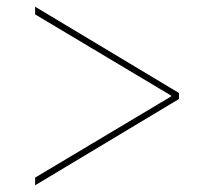

<svg xmlns="http://www.w3.org/2000/svg" viewBox="-20 -592 640 574"><path d="M85 -61 492 -304V-306L85 -549V-572L515 -314V-296L85 -38Z"/></svg>

Font: IBM Plex Sans Hebrew Thin
Style: Regular
Weight: 100
Designer: Mike Abbink, Paul van der Laan, Pieter van Rosmalen, Yanek Iontef
Foundry: Bold Monday
Version: Version 1.2